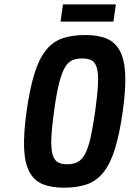

<svg xmlns="http://www.w3.org/2000/svg" viewBox="-20 -860 601 890"><path d="M103.1 -343.7Q88.9 -240.9 91.7 -172.6Q94.6 -104.3 116.2 -63.6Q137.9 -23 177.6 -6.5Q217.3 10 276.7 10Q338.1 10 382.9 -5.6Q427.7 -21.3 459.6 -61.2Q491.4 -101.1 512.8 -169.8Q534.1 -238.4 549.1 -343.7Q563.4 -446.6 560.4 -514.9Q557.3 -583.1 535.9 -623.6Q514.6 -664 474.9 -680.9Q435.1 -697.7 375.7 -697.7Q313.6 -697.7 269 -682.2Q224.4 -666.7 192.6 -626.8Q160.7 -586.9 139.6 -518.6Q118.4 -450.3 103.1 -343.7ZM230.3 -343Q241 -421.3 252.8 -469.8Q264.6 -518.3 279.4 -544.7Q294.1 -571.1 313.7 -580.1Q333.3 -589.1 360.6 -589.1Q388.1 -589.1 405 -580Q421.9 -570.9 429.2 -544.1Q436.6 -517.3 434.1 -469.1Q431.7 -421 421 -342.3Q410.3 -267.9 399.5 -220.4Q388.7 -173 374.1 -146Q359.4 -119 339.5 -108.8Q319.6 -98.6 292 -98.6Q264 -98.6 247.1 -108.6Q230.3 -118.7 223.1 -146.2Q216 -173.7 218.1 -221.1Q220.3 -268.6 230.3 -343ZM260.6 -760H505.9L517.1 -839.6H271.9Z"/></svg>

Font: Secuela ExtLt
Style: Italic
Weight: 200
Italic angle: -8°
Designer: Fernando Haro
Foundry: deFharo
Version: Version 1.704